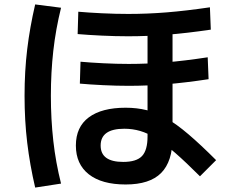

<svg xmlns="http://www.w3.org/2000/svg" viewBox="-20 -793 1040 868"><path d="M548 41Q440 41 381.5 -5Q323 -51 323 -135Q323 -219 381.5 -262.5Q440 -306 548 -306Q599 -306 643 -295Q687 -284 732.5 -258Q778 -232 832.5 -185.5Q887 -139 957 -69L884 4Q821 -59 773 -101Q725 -143 686.5 -167Q648 -191 613.5 -201Q579 -211 542 -211Q435 -211 435 -135Q435 -61 537 -61Q597 -61 622 -87.5Q647 -114 647 -176V-687H760V-170Q760 -63 708.5 -11Q657 41 548 41ZM559 -629Q502 -629 439.5 -632Q377 -635 331 -639L334 -740Q379 -736 441 -733Q503 -730 560 -730Q646 -730 733 -737Q820 -744 929 -760L933 -659Q824 -643 735 -636Q646 -629 559 -629ZM562 -405Q507 -405 446 -408Q385 -411 341 -415L344 -514Q388 -510 447.5 -507Q507 -504 562 -504Q645 -504 729.5 -511Q814 -518 919 -534L923 -435Q817 -419 731 -412Q645 -405 562 -405ZM139 55Q115 -48 103 -148Q91 -248 91 -360Q91 -471 103 -570.5Q115 -670 139 -773L256 -758Q232 -661 221 -563.5Q210 -466 210 -360Q210 -254 221 -156Q232 -58 256 37Z"/></svg>

Font: M PLUS 2 SemiBold
Style: Regular
Weight: 600
Designer: Coji Morishita
Foundry: UNDERFOREST DESIGN
Version: Version 1.001